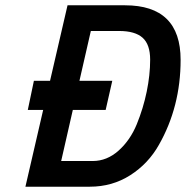

<svg xmlns="http://www.w3.org/2000/svg" viewBox="-20 -705 702 725"><path d="M319 0H76L143 -290H85L108 -400H169L235 -685H452Q662 -685 662 -479Q662 -302 580 -158Q540 -87 472 -43.5Q404 0 319 0ZM430 -588H323L280 -400H404L379 -290H255L211 -97H330Q384 -97 428 -136.5Q472 -176 496.5 -236Q521 -296 534 -359Q547 -422 547 -479.5Q547 -537 518.5 -562.5Q490 -588 430 -588Z"/></svg>

Font: Titillium Web SemiBold
Style: Italic
Weight: 600
Italic angle: -13°
Version: Version 1.002;PS 57.000;hotconv 1.0.70;makeotf.lib2.5.55311